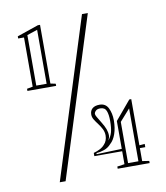

<svg xmlns="http://www.w3.org/2000/svg" viewBox="-83 -792 759 876"><g transform="rotate(-10 297.0 -354.0)"><path d="M50 -421V-431L77 -436V-664H50V-674L149 -708H159V-436L183 -431V-421ZM94 -438H142V-688L94 -672ZM299 -75V-90Q314 -94 328 -101Q342 -108 351 -119Q358 -126 362 -136.5Q366 -147 366 -159Q366 -175 359 -189Q352 -203 342 -216Q332 -229 325 -240.5Q318 -252 318 -264Q318 -282 329.5 -292Q341 -302 363 -302Q391 -302 403 -277.5Q415 -253 415 -221Q415 -185 405.5 -158Q396 -131 380 -117Q366 -101 347 -94.5Q328 -88 311 -87V-82L428 -86V-215L501 -302H510V-88L535 -90V-75H510V-15L542 -10V0H394V-10L428 -15V-75ZM374 -134Q387 -149 392.5 -168.5Q398 -188 398 -221Q398 -251 391 -268Q384 -285 363 -285Q349 -285 342 -278Q335 -271 335 -264Q335 -259 340.5 -249.5Q346 -240 357 -222Q370 -201 375.5 -186Q381 -171 381 -156Q381 -151 379 -145Q377 -139 374 -134ZM445 -17H493V-262L445 -208ZM123 15 356 -723H383L150 15Z"/></g></svg>

Font: Kalnia Glaze Thin SemiBold
Style: Regular
Weight: 600
Version: Version 1.110